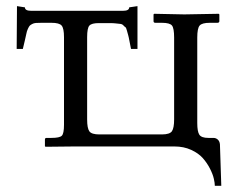

<svg xmlns="http://www.w3.org/2000/svg" viewBox="-20 -476 761 624"><path d="M300.8 -400.9Q277.8 -400.9 270.5 -392.8Q263.2 -384.8 263.2 -355V-87.9Q263.2 -59.1 270.5 -49.1Q277.8 -39.1 303.2 -39.1H505.9Q531.7 -39.1 538.8 -49.6Q545.9 -60.1 545.9 -87.9V-354Q545.9 -383.8 539.1 -392.8Q532.2 -401.9 505.9 -401.9H484.9Q479 -401.9 479 -407.2V-429.2L481 -431.2L579.1 -429.2L690.9 -431.2L692.9 -429.2V-407.2Q692.9 -402.3 687 -401.9H662.1Q636.2 -401.9 628.7 -392.8Q621.1 -383.8 621.1 -354V-76.2Q621.1 -48.3 627.9 -38.1Q634.8 -27.8 657.2 -27.8H673.8Q681.6 -27.8 687.7 -22.5Q693.8 -17.1 694.8 -6.8L699.2 127.9H678.2Q678.2 119.1 675 105Q671.9 90.8 662.4 72Q652.8 53.2 638.9 37.6Q625 22 601.1 11Q577.1 0 546.9 0H221.2L127.9 1L126 -1V-22Q126 -27.8 130.9 -27.8H147Q173.8 -27.8 180.9 -34.9Q188 -42 188 -70.8V-355Q188 -383.8 180.4 -392.8Q172.9 -401.9 147 -401.9H115.2Q104 -401.9 96.9 -401.4Q89.8 -400.9 84.5 -397.9Q79.1 -395 76.7 -392.6Q74.2 -390.1 70.6 -382.1Q66.9 -374 65.9 -367.4Q64.9 -360.8 61 -345.5Q57.1 -330.1 54.2 -316.9H34.2L35.2 -456.1L61 -452.1Q61 -440.9 81.1 -440.9H379.9Q399.9 -440.9 399.9 -452.1L426.8 -456.1V-316.9H405.8Q403.8 -325.7 400.9 -341.8Q397.9 -357.9 396.5 -362.1Q395 -366.2 392.6 -376.2Q390.1 -386.2 387.5 -387.7Q384.8 -389.2 380.9 -393.6Q377 -397.9 370.4 -398.4Q363.8 -398.9 356.4 -399.9Q349.1 -400.9 336.9 -400.9Z"/></svg>

Font: Biolilbert
Style: Regular
Weight: 400
Designer: Philipp H. Poll
Foundry: Philipp H. Poll
Version: Version 1.1.0